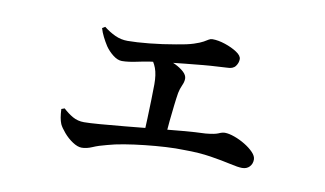

<svg xmlns="http://www.w3.org/2000/svg" viewBox="-54 -583 1108 655"><g transform="rotate(10 500.0 -255.0)"><path d="M259 -34Q245 -34 227.5 -45.5Q210 -57 196 -73.5Q182 -90 177 -101Q173 -111 171 -122.5Q169 -134 168 -152L179 -156Q195 -141 212.5 -131Q230 -121 252 -121Q270 -121 307.5 -124Q345 -127 393 -131.5Q441 -136 491.5 -141Q542 -146 588 -150Q634 -154 667 -155Q699 -158 711 -163.5Q723 -169 732 -169Q746 -169 765.5 -162Q785 -155 803 -144Q821 -133 833 -120.5Q845 -108 845 -96Q845 -81 835.5 -71Q826 -61 810 -61Q796 -61 767.5 -67.5Q739 -74 698 -80.5Q657 -87 606 -87Q577 -88 542 -86Q507 -84 470 -80Q433 -76 400 -70.5Q367 -65 343 -58Q315 -51 295.5 -42.5Q276 -34 259 -34ZM460 -115Q462 -141 463 -172.5Q464 -204 465 -235.5Q466 -267 466 -290Q466 -324 458 -345.5Q450 -367 434 -384L443 -396Q462 -392 483.5 -385.5Q505 -379 523.5 -370Q542 -361 554 -350Q566 -339 566 -327Q566 -316 560 -303Q554 -290 551 -275Q548 -257 545 -231Q542 -205 539 -176Q536 -147 534 -118ZM343 -349Q328 -349 312 -361.5Q296 -374 285 -390Q276 -404 268.5 -419Q261 -434 257 -448L267 -454Q286 -439 306.5 -429.5Q327 -420 350 -420Q380 -420 425 -424.5Q470 -429 515 -437Q553 -443 574.5 -450Q596 -457 606.5 -463Q617 -469 622.5 -472.5Q628 -476 635 -476Q655 -476 679 -468Q703 -460 720.5 -448.5Q738 -437 738 -425Q738 -412 729.5 -400.5Q721 -389 701 -389Q689 -388 667.5 -387Q646 -386 618.5 -383.5Q591 -381 557 -377.5Q523 -374 486 -370Q433 -364 399 -356.5Q365 -349 343 -349Z"/></g></svg>

Font: Noto Serif HK ExtraLight SemiBold
Style: Regular
Weight: 600
Version: Version 2.002-H1;hotconv 1.1.0;makeotfexe 2.6.0